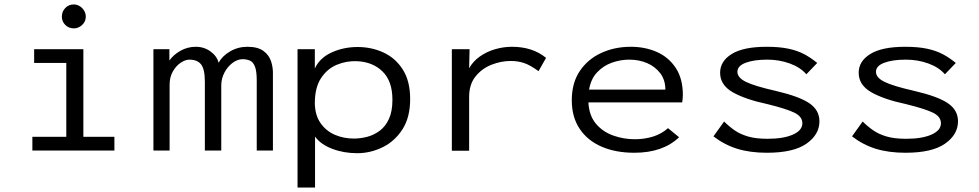

<svg xmlns="http://www.w3.org/2000/svg" viewBox="-20 -679 4415 866"><path d="M126 0V-62H279V-395H134V-457H356V-62H496V0ZM313 -551Q290 -551 274.5 -566.5Q259 -582 259 -604Q259 -627 274.5 -643Q290 -659 313 -659Q334 -659 350.5 -642.5Q367 -626 367 -604Q367 -582 350.5 -566.5Q334 -551 313 -551Z M672 0V-457H744V-406Q762 -432 794 -450Q826 -468 863 -468Q901 -468 930 -446.5Q959 -425 966 -396Q982 -426 1017.5 -447Q1053 -468 1096 -468Q1143 -468 1168.5 -449Q1194 -430 1203 -401.5Q1212 -373 1211 -343V0H1138V-316Q1138 -358 1130 -378.5Q1122 -399 1107.5 -405.5Q1093 -412 1074 -412Q1051 -412 1028.5 -395Q1006 -378 992 -351Q978 -324 978 -294V0H904V-310Q904 -367 887 -388.5Q870 -410 834 -410Q816 -410 795 -396Q774 -382 759.5 -356.5Q745 -331 745 -297V0Z M1322 167V-457H1400V-370Q1422 -418 1476 -442.5Q1530 -467 1593 -467Q1656 -467 1710 -442Q1764 -417 1797 -365Q1830 -313 1830 -232Q1830 -150 1795.5 -96Q1761 -42 1706 -15Q1651 12 1591 12Q1530 12 1478 -8Q1426 -28 1401 -63V167ZM1576 -54Q1606 -54 1636.5 -62Q1667 -70 1693 -89.5Q1719 -109 1734.5 -143Q1750 -177 1750 -229Q1750 -313 1705.5 -356.5Q1661 -400 1590 -403Q1543 -405 1499.5 -387Q1456 -369 1428 -326.5Q1400 -284 1400 -213Q1401 -159 1426 -123.5Q1451 -88 1490.5 -71Q1530 -54 1576 -54Z M2018 1V-457H2098L2096 -371Q2113 -402 2144 -424Q2175 -446 2213 -457Q2251 -468 2289 -468Q2382 -468 2443 -418L2409 -358Q2372 -385 2344.5 -394.5Q2317 -404 2283 -404Q2241 -404 2198 -387.5Q2155 -371 2125.5 -335Q2096 -299 2096 -242V1Z M2841 10Q2757 10 2693.5 -17.5Q2630 -45 2594.5 -98Q2559 -151 2559 -227Q2559 -305 2595 -358.5Q2631 -412 2691.5 -440Q2752 -468 2825 -468Q2890 -468 2943 -444.5Q2996 -421 3028 -372.5Q3060 -324 3060 -250Q3060 -242 3059 -233.5Q3058 -225 3057 -217H2634Q2637 -158 2667.5 -121.5Q2698 -85 2745 -68Q2792 -51 2843 -51Q2887 -51 2925.5 -63Q2964 -75 2993 -101L3043 -60Q2970 10 2841 10ZM2637 -275H2981Q2981 -318 2958.5 -348Q2936 -378 2899.5 -394Q2863 -410 2818 -410Q2779 -410 2740.5 -396.5Q2702 -383 2673.5 -353Q2645 -323 2637 -275Z M3439 10Q3363 10 3305 -8Q3247 -26 3198 -64L3246 -131Q3268 -109 3293 -91.5Q3318 -74 3353.5 -63.5Q3389 -53 3442 -53Q3514 -53 3556.5 -72Q3599 -91 3599 -123Q3599 -153 3563.5 -170.5Q3528 -188 3443 -209Q3340 -231 3284 -263.5Q3228 -296 3228 -351Q3228 -403 3280.5 -435.5Q3333 -468 3438 -468Q3495 -468 3535.5 -459.5Q3576 -451 3606.5 -435Q3637 -419 3666 -395L3617 -344Q3589 -376 3541.5 -393Q3494 -410 3441 -410Q3381 -410 3343.5 -396Q3306 -382 3306 -355Q3306 -329 3344 -310Q3382 -291 3479 -269Q3586 -244 3631 -213Q3676 -182 3676 -132Q3676 -72 3617.5 -31Q3559 10 3439 10Z M4064 10Q3988 10 3930 -8Q3872 -26 3823 -64L3871 -131Q3893 -109 3918 -91.5Q3943 -74 3978.5 -63.5Q4014 -53 4067 -53Q4139 -53 4181.5 -72Q4224 -91 4224 -123Q4224 -153 4188.5 -170.5Q4153 -188 4068 -209Q3965 -231 3909 -263.5Q3853 -296 3853 -351Q3853 -403 3905.5 -435.5Q3958 -468 4063 -468Q4120 -468 4160.5 -459.5Q4201 -451 4231.5 -435Q4262 -419 4291 -395L4242 -344Q4214 -376 4166.5 -393Q4119 -410 4066 -410Q4006 -410 3968.5 -396Q3931 -382 3931 -355Q3931 -329 3969 -310Q4007 -291 4104 -269Q4211 -244 4256 -213Q4301 -182 4301 -132Q4301 -72 4242.5 -31Q4184 10 4064 10Z"/></svg>

Font: Inconsolata Expanded Thin
Style: Regular
Weight: 100
Width: 7
Monospace: yes
Designer: Raph Levien, Cyreal, Brenton Simpson
Foundry: Raph Levien, Cyreal, Google
Version: Version 3.100; ttfautohint (v1.8.4.7-5d5b)